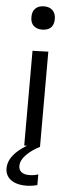

<svg xmlns="http://www.w3.org/2000/svg" viewBox="-62 -764 381 1002"><g transform="rotate(5 128.5 -263.0)"><path d="M87.2 0Q87.2 -55.3 87.2 -106.4Q87.2 -157.6 87.2 -218.8V-268.8Q87.2 -313.3 87.2 -351.1Q87.2 -389 87.2 -424.2Q87.2 -459.5 87.2 -496.2L169.8 -498.9Q169.8 -462.1 169.8 -426.4Q169.8 -390.7 169.8 -352.4Q169.8 -314.1 169.8 -268.8V-218.8Q169.8 -157.6 169.8 -106.4Q169.8 -55.3 169.8 0ZM126.9 -610.6Q99.9 -610.6 83 -625.5Q66.1 -640.4 66.1 -671.7Q66.1 -701.9 83 -717.3Q99.9 -732.7 127.9 -732.7Q155.8 -732.7 172.2 -716.7Q188.7 -700.8 188.7 -671.7Q188.7 -640.4 172.2 -625.5Q155.6 -610.6 126.9 -610.6ZM114.9 207.8Q79.1 207.8 54.8 197.6Q30.5 187.4 18 169.1Q5.6 150.8 5.6 126.6Q5.6 102.3 17.1 79.9Q28.7 57.5 51.3 36.7Q73.9 15.9 107.2 -3.4V-21.4L150.7 -25L169.5 0Q128.8 20.3 100 49.3Q71.3 78.2 71.3 108.1Q71.3 129.9 86.1 140.6Q100.9 151.3 125.7 151.3Q142.5 151.3 154.5 148.8Q166.6 146.3 173.5 143.9V199.6Q162.5 202.9 146.7 205.3Q130.9 207.8 114.9 207.8Z"/></g></svg>

Font: Commissioner Thin
Style: Regular
Weight: 100
Designer: Kostas Bartsokas
Foundry: Kostas Bartsokas
Version: Version 1.001;gftools[0.9.23]